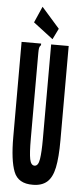

<svg xmlns="http://www.w3.org/2000/svg" viewBox="-56 -819 362 861"><g transform="rotate(5 125.0 -388.5)"><path d="M126 11Q60 12 40 -39Q20 -90 20 -195V-623H108V-616Q102 -610 100.5 -603Q99 -596 99 -579V-194Q99 -129 104.5 -102Q110 -75 126 -75Q143 -75 148 -106.5Q153 -138 153 -197V-623H232V-198Q232 -121 222.5 -75.5Q213 -30 189.5 -9.5Q166 11 126 11ZM157 -647 68 -715 100 -788 181 -696Z"/></g></svg>

Font: Inconsolata UltraCondensed ExtraBold
Style: Regular
Weight: 800
Width: 1
Monospace: yes
Designer: Raph Levien, Cyreal, Brenton Simpson
Foundry: Raph Levien, Cyreal, Google
Version: Version 3.001; ttfautohint (v1.8.2.53-6de2)